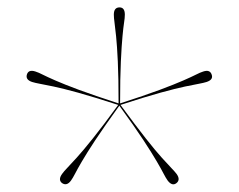

<svg xmlns="http://www.w3.org/2000/svg" viewBox="-20 -784 629 506"><path d="M444.5 -301Q433.5 -293 422 -308Q417 -315 411.2 -326.2Q405.5 -337.5 393.2 -358.5Q381 -379.5 357.8 -415Q334.5 -450.5 294.5 -505.5Q254.5 -450 231.2 -414.8Q208 -379.5 195.8 -358.5Q183.5 -337.5 177.8 -326.2Q172 -315 167 -308Q156 -293 143.5 -301.5Q132.5 -310 143.5 -325.5Q148.5 -332.5 157.2 -341.5Q166 -350.5 182.2 -368.5Q198.5 -386.5 225 -419.5Q251.5 -452.5 291.5 -507.5Q226.5 -528.5 185.8 -539.8Q145 -551 121.2 -556Q97.5 -561 85 -563.2Q72.5 -565.5 64.5 -568Q46.5 -574 51 -588Q55.5 -601.5 73.5 -595.5Q81.5 -593 92.8 -587.2Q104 -581.5 126.2 -571.8Q148.5 -562 188.2 -547.2Q228 -532.5 292.5 -511.5Q292.5 -579.5 290.5 -621.8Q288.5 -664 286 -688Q283.5 -712 281.8 -724.5Q280 -737 280 -745.5Q280 -764.5 295 -764.5Q309 -764.5 309 -745.5Q309 -737 307 -724.5Q305 -712 302.8 -688Q300.5 -664 298.5 -621.8Q296.5 -579.5 296.5 -511.5Q361.5 -532.5 401 -547.2Q440.5 -562 462.8 -571.8Q485 -581.5 496.2 -587.2Q507.5 -593 515.5 -595.5Q533.5 -601.5 538 -587Q542.5 -574 524.5 -568Q516.5 -565.5 504 -563.2Q491.5 -561 467.8 -556Q444 -551 403 -539.8Q362 -528.5 297.5 -507.5Q338 -452.5 364.2 -419.2Q390.5 -386 406.8 -368Q423 -350 431.8 -341Q440.5 -332 445.5 -325.5Q456.5 -310 444.5 -301Z"/></svg>

Font: Fraunces 144pt Thin
Style: Regular
Weight: 100
Version: Version 1.000;[f99f86859]